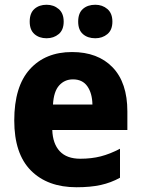

<svg xmlns="http://www.w3.org/2000/svg" viewBox="-20 -778 594 808"><path d="M283 -559Q392 -559 454 -494.5Q516 -430 516 -309V-231H200Q202 -173 231.5 -141.5Q261 -110 318 -110Q365 -110 404 -120Q443 -130 485 -152V-30Q447 -9 404 0.5Q361 10 302 10Q180 10 110 -60.5Q40 -131 40 -271Q40 -414 105.5 -486.5Q171 -559 283 -559ZM287 -444Q252 -444 229 -418.5Q206 -393 203 -338H369Q368 -386 347.5 -415Q327 -444 287 -444ZM105 -687Q105 -723 125 -740.5Q145 -758 176 -758Q206 -758 227 -740Q248 -722 248 -687Q248 -652 227 -634.5Q206 -617 176 -617Q145 -617 125 -634.5Q105 -652 105 -687ZM309 -687Q309 -723 329 -740.5Q349 -758 381 -758Q411 -758 432 -740Q453 -722 453 -687Q453 -652 432 -634.5Q411 -617 381 -617Q349 -617 329 -634.5Q309 -652 309 -687Z"/></svg>

Font: Noto Sans Devanagari UI SemiCondensed ExtraBold
Style: Regular
Weight: 800
Width: 4
Designer: Jelle Bosma - Monotype Design Team
Foundry: Monotype Imaging Inc.
Version: Version 2.004; ttfautohint (v1.8.4.7-5d5b)